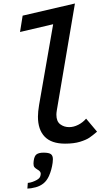

<svg xmlns="http://www.w3.org/2000/svg" viewBox="-20 -810 640 1098"><path d="M197 -143Q197 -170.5 203.5 -209.5L284 -671.5L94.5 -627L109.5 -720.5L408.5 -790L305 -179.5Q302.5 -164.5 302.5 -154Q302.5 -116 324.2 -99.5Q346 -83 375.5 -83Q401 -83 427 -96Q453 -109 472.5 -131.5L535 -57Q509.5 -35 491 -22.5Q472.5 -10 437.5 0.8Q402.5 11.5 352 11.5Q274 11.5 235.5 -28.5Q197 -68.5 197 -143ZM190.5 219Q200 213.5 205 207.8Q210 202 212 192Q213 186 213 184Q213 173.5 202.5 165Q200 163 191.5 158Q181 151.5 176.2 145.2Q171.5 139 171.5 124.5Q171.5 121 172.5 111Q176 82 189.2 72.5Q202.5 63 229 63Q259.5 63 271 71.5Q282.5 80 282.5 100.5Q282.5 110 281 121Q275.5 161.5 260 196.5Q247.5 223.5 229 238.5Q210 254 184 261Q155 268.5 136.5 268.5L139 236Q152.5 235 166.2 230Q180 225 190.5 219Z"/></svg>

Font: JuliaMono MediumItalic
Style: Regular
Weight: 500
Italic angle: -9°
Monospace: yes
Designer: cormullion
Foundry: corm
Version: Version 0.049; ttfautohint (v1.8.4)